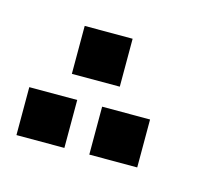

<svg xmlns="http://www.w3.org/2000/svg" viewBox="-45 -412 327 291"><g transform="rotate(15 119.0 -266.5)"><path d="M0 -173.3V-248.5H75.2V-173.3ZM114.3 -173.3V-248.5H189.5V-173.3ZM57.1 -284.7V-359.9H132.3V-284.7Z"/></g></svg>

Font: Aswaq
Style: Regular
Weight: 400
Designer: Husham Jawad
Version: Version 1.000;November 3, 2021;FontCreator 14.0.0.2814 32-bi